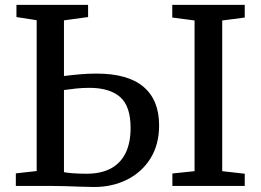

<svg xmlns="http://www.w3.org/2000/svg" viewBox="-20 -763 1070 788"><path d="M365.5 4.5Q344 4.5 312 3.2Q280 2 246.5 1Q213 0 184.5 0H45V-51.5L130.5 -61V-680L47.5 -693V-743H341.5V-693L242.5 -679.5V-451Q273.5 -455 307.8 -458Q342 -461 376 -461Q504.5 -461 568.8 -406.8Q633 -352.5 633 -248.5Q633 -170 597.8 -113.2Q562.5 -56.5 502 -26Q441.5 4.5 365.5 4.5ZM335 -50Q394.5 -50 434.8 -71.5Q475 -93 495.5 -135Q516 -177 516 -238Q516 -327.5 472.8 -365Q429.5 -402.5 347 -402.5Q320 -402.5 293 -399.8Q266 -397 242.5 -393.5V-56.5Q256.5 -53.5 280.8 -51.8Q305 -50 335 -50ZM778.5 -60.5V-679L687 -691V-743H984.5V-691L892 -679V-60.5L984.5 -50V0H687.5V-51Z"/></svg>

Font: Merriweather Medium
Style: Regular
Weight: 500
Version: Version 2.100